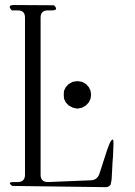

<svg xmlns="http://www.w3.org/2000/svg" viewBox="-20 -774 540 769"><path d="M29.3 -29.3Q6.8 -44.9 35.2 -44.9H50.8Q80.1 -44.9 80.1 -74.2V-704.1Q80.1 -732.4 50.8 -732.4H27.3Q6.8 -753.9 36.1 -753.9L196.3 -752.9Q216.8 -732.4 187.5 -732.4H171.9Q142.6 -732.4 142.6 -704.1V-74.2Q142.6 -44.9 171.9 -44.9L341.8 -51.8Q368.2 -51.8 377.9 -77.1L410.2 -176.8L420.9 -204.1Q435.5 -228.5 434.6 -199.2L432.6 -147.5L430.7 -124L429.7 -103.5L427.7 -67.4L426.8 -52.7L422.9 -34.2Q416 -24.4 403.3 -24.4ZM254.9 -351.6 243.2 -364.3 236.3 -378.9 235.4 -394.5 236.3 -410.2 243.2 -424.8 254.9 -437.5 271.5 -446.3 290 -449.2 308.6 -446.3 324.2 -437.5 335.9 -424.8 342.8 -410.2 344.7 -394.5 342.8 -378.9 335.9 -364.3 324.2 -351.6 308.6 -342.8 290 -338.9 271.5 -342.8Z"/></svg>

Font: B2 Hana
Style: Regular
Weight: 500
Version: 2020-08-05; (max)